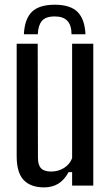

<svg xmlns="http://www.w3.org/2000/svg" viewBox="-20 -785 469 812"><path d="M211.5 -765Q277.5 -765 308 -734.5Q338.5 -704 341.5 -640H282.5Q282.5 -677.5 265.2 -696.5Q248 -715.5 211.5 -715.5Q172.5 -715.5 156.8 -696Q141 -676.5 140 -640H81Q84 -704.5 114.8 -734.8Q145.5 -765 211.5 -765ZM166.5 7.5Q110 7.5 80.2 -23.5Q50.5 -54.5 50.5 -125V-600H139.5L140.5 -117.5Q140.5 -87 153.8 -73.2Q167 -59.5 196.5 -59.5Q225.5 -59.5 250 -74.2Q274.5 -89 285 -116V-600H374.5V0H285V-57H270Q251.5 -23 226 -7.8Q200.5 7.5 166.5 7.5Z"/></svg>

Font: Big Shoulders Text Thin Medium
Style: Regular
Weight: 500
Version: Version 2.002